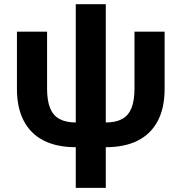

<svg xmlns="http://www.w3.org/2000/svg" viewBox="-20 -694 868 918"><path d="M342.3 9.8Q251.5 9.8 189 -22Q126.5 -53.7 93.8 -116Q61 -178.2 61 -269V-542.5H205.1V-269.5Q205.1 -212.4 219.7 -176.8Q234.4 -141.1 264.9 -124.8Q295.4 -108.4 342.3 -108.4H485.8Q533.2 -108.4 563.5 -124.8Q593.8 -141.1 608.4 -176.8Q623 -212.4 623 -269.5V-542.5H767.1V-269Q767.1 -178.2 734.4 -116Q701.7 -53.7 639.2 -22Q576.7 9.8 485.8 9.8ZM342.3 204.1V-673.8H485.8V204.1Z"/></svg>

Font: Inter 16pt
Style: Bold
Weight: 700
Version: Version 4.001;git-66647c0bb